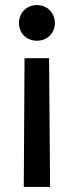

<svg xmlns="http://www.w3.org/2000/svg" viewBox="-20 -593 292 759"><path d="M126 -573C85 -573 55 -542 55 -502C55 -462 85 -432 126 -432C167 -432 197 -462 197 -502C197 -542 167 -573 126 -573ZM74 146H178L174 -363H77Z"/></svg>

Font: UULA Sans Medium
Style: Regular
Weight: 500
Designer: Mohamed Gaber, Laura Garcia Mut
Foundry: Kief Type Foundry
Version: Version 3.006;hotconv 1.0.109;makeotfexe 2.5.65596